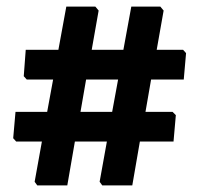

<svg xmlns="http://www.w3.org/2000/svg" viewBox="-20 -593 604 582"><path d="M503 -254 513 -244 506 -164H404L381 -31H290L282 -42L304 -164H207L184 -31H93L85 -42L107 -164H29L20 -174L27 -254H123L141 -352H61L52 -362L58 -442H157L181 -573H269L279 -561L258 -442H354L378 -573H466L476 -561L455 -442H535L544 -432L537 -352H438L421 -254ZM224 -254H320L338 -352H241Z"/></svg>

Font: Alegreya Sans SC ExtraBold
Style: Regular
Weight: 800
Designer: Juan Pablo del Peral
Foundry: Huerta Tipografica
Version: Version 2.007